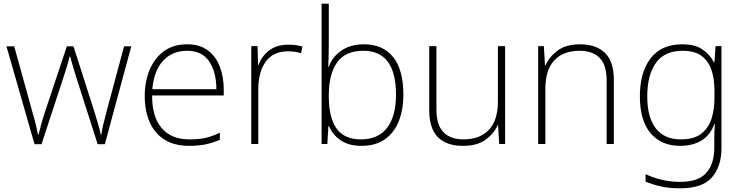

<svg xmlns="http://www.w3.org/2000/svg" viewBox="-20 -846 4018 1040"><path d="M390 -437Q381 -466 374 -490Q367 -514 360 -540H357Q351 -514 343.5 -489Q336 -464 327 -437L205 -65H167L15 -595H57L155 -241Q168 -196 174.5 -168.5Q181 -141 186 -117H189Q195 -141 202 -168Q209 -195 223 -238L342 -595H378L492 -239Q503 -201 512 -171.5Q521 -142 526 -117H529Q532 -141 539 -169.5Q546 -198 557 -241L652 -595H691L548 -65H509Z M994 -606Q1062 -606 1105.5 -573.5Q1149 -541 1170.5 -485.5Q1192 -430 1192 -360V-329H804Q803 -214 855.5 -152.5Q908 -91 1006 -91Q1055 -91 1090.5 -98.5Q1126 -106 1171 -127V-89Q1132 -72 1093.5 -64Q1055 -56 1005 -56Q924 -56 870.5 -90Q817 -124 790.5 -185Q764 -246 764 -326Q764 -403 790 -466.5Q816 -530 867 -568Q918 -606 994 -606ZM994 -571Q914 -571 864 -517.5Q814 -464 805 -363H1152Q1152 -456 1113 -513.5Q1074 -571 994 -571Z M1541 -604Q1563 -604 1582 -601.5Q1601 -599 1618 -594L1611 -558Q1593 -563 1576.5 -565.5Q1560 -568 1539 -568Q1460 -568 1419.5 -512Q1379 -456 1379 -361V-66H1341V-596H1375L1378 -495H1381Q1397 -541 1437.5 -572.5Q1478 -604 1541 -604Z M1761 -601Q1761 -575 1760 -541Q1759 -507 1758 -484H1761Q1779 -537 1828.5 -571.5Q1878 -606 1951 -606Q2055 -606 2110 -536.5Q2165 -467 2165 -332Q2165 -253 2140.5 -190.5Q2116 -128 2065.5 -92Q2015 -56 1938 -56Q1868 -56 1824.5 -86.5Q1781 -117 1762 -163H1759L1753 -66H1722V-826H1761ZM1948 -571Q1851 -571 1806 -508Q1761 -445 1761 -331V-322Q1761 -209 1803 -150Q1845 -91 1935 -91Q2029 -91 2077 -154Q2125 -217 2125 -333Q2125 -571 1948 -571Z M2716 -596V-66H2684L2678 -169H2676Q2657 -124 2611.5 -90Q2566 -56 2488 -56Q2305 -56 2305 -249V-596H2344V-253Q2344 -169 2382 -130Q2420 -91 2491 -91Q2578 -91 2627.5 -142Q2677 -193 2677 -298V-596Z M3122 -606Q3210 -606 3257.5 -559Q3305 -512 3305 -413V-66H3266V-411Q3266 -494 3228 -532.5Q3190 -571 3119 -571Q3032 -571 2983 -519.5Q2934 -468 2934 -363V-66H2895V-596H2926L2932 -492H2935Q2954 -537 2999.5 -571.5Q3045 -606 3122 -606Z M3675 -606Q3744 -606 3784 -579Q3824 -552 3847 -509H3850L3856 -596H3888V-44Q3888 55 3836.5 114.5Q3785 174 3664 174Q3604 174 3558.5 163.5Q3513 153 3477 138V97Q3513 115 3561 127Q3609 139 3665 139Q3764 139 3806.5 89.5Q3849 40 3849 -43V-81Q3849 -106 3849.5 -127.5Q3850 -149 3852 -174H3849Q3829 -116 3781.5 -86Q3734 -56 3664 -56Q3562 -56 3504 -124.5Q3446 -193 3446 -324Q3446 -454 3504 -530Q3562 -606 3675 -606ZM3677 -571Q3580 -571 3533 -505.5Q3486 -440 3486 -324Q3486 -210 3532.5 -150.5Q3579 -91 3667 -91Q3740 -91 3779.5 -122.5Q3819 -154 3834.5 -204.5Q3850 -255 3850 -312V-355Q3850 -419 3833.5 -467.5Q3817 -516 3779.5 -543.5Q3742 -571 3677 -571Z"/></svg>

Font: Noto Sans Malayalam UI ExtraLight
Style: Regular
Weight: 200
Designer: Jelle Bosma - Monotype Design Team
Foundry: Monotype Imaging Inc.
Version: Version 2.104; ttfautohint (v1.8.4.7-5d5b)